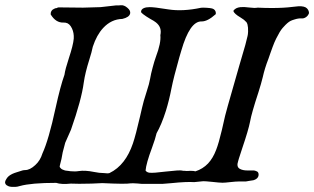

<svg xmlns="http://www.w3.org/2000/svg" viewBox="-28 -708 1224 748"><path d="M902.8 -90.8Q906.2 -102.5 916 -131.3Q939.9 -201.7 946.3 -234.4Q949.2 -251 957 -278.3Q964.4 -304.7 979 -349.1Q989.7 -382.8 995.6 -407.2Q1003.4 -442.4 1017.6 -478.5Q1023.4 -494.1 1025.9 -502.4Q1028.3 -510.3 1034.2 -525.4Q1041 -543.9 1047.9 -557.6Q1047.9 -557.6 1047.9 -557.6Q1062.5 -586.9 1072.3 -598.1Q1074.2 -600.6 1076.7 -603Q1092.3 -620.6 1104 -626.5Q1109.9 -629.4 1118.2 -631.8Q1134.8 -637.2 1145.5 -636.2Q1156.2 -635.3 1164.6 -641.6Q1172.4 -647 1175.8 -656.7Q1175.8 -667 1168 -675.3Q1159.2 -684.6 1134.8 -683.6Q1126 -683.1 1111.8 -681.2Q1077.6 -676.8 1031.2 -676.8Q1004.9 -676.8 975.6 -678.2Q964.8 -675.8 943.4 -678.7Q921.9 -681.6 908.7 -680.2Q889.2 -678.2 880.9 -665.5Q884.3 -654.3 908.7 -640.1Q923.3 -631.3 927.7 -625.5Q939.5 -619.1 938.5 -584.5Q938 -573.7 936.5 -567.9Q936.5 -567.9 927.7 -532.7L904.3 -452.6L859.4 -295.4Q846.7 -250 843.3 -231.9Q840.8 -219.7 836.4 -201.7Q824.2 -149.9 814 -124Q801.8 -91.8 782.7 -71.3Q762.2 -49.8 733.4 -40.5Q727.1 -42.5 714.4 -42.5Q706.5 -42.5 704.1 -42Q700.2 -41.5 691.4 -42.5Q691.4 -42.5 685.1 -42.5L681.6 -43.5Q671.4 -45.9 617.7 -39.6Q567.9 -33.2 553.7 -35.2Q543.9 -36.6 539.1 -43.5Q541.5 -71.8 564 -131.8Q577.6 -168.9 582 -189Q601.1 -222.2 618.2 -275.9Q631.3 -318.4 640.1 -364.3Q648.4 -406.2 670.4 -483.9Q675.8 -502.4 678.2 -510.3Q711.4 -626 757.3 -624.5Q780.3 -624 812.5 -652.8Q814 -661.6 809.1 -668Q805.2 -673.3 796.9 -675.3Q790.5 -676.8 776.9 -677.7Q761.2 -678.7 754.9 -677.7Q683.6 -662.6 627.9 -671.4Q627 -671.4 617.7 -672.9Q573.7 -680.2 555.2 -680.2Q541 -680.2 532.2 -676.3Q521 -671.4 521.5 -660.6Q527.3 -653.3 542.5 -643.6Q550.3 -638.7 557.6 -634.3Q572.3 -626.5 579.6 -620.6Q591.8 -610.8 595.9 -598.6Q600.1 -586.4 596.7 -570.8Q600.1 -541.5 579.1 -485.8Q573.2 -469.7 566.4 -443.8Q560.1 -420.9 556.9 -401.6Q553.7 -382.3 543.5 -351.6Q536.1 -328.6 532.2 -314.9Q525.9 -291.5 517.6 -254.4Q501 -182.1 489.7 -148.9Q475.6 -107.4 453.6 -79.1Q430.7 -49.3 398.4 -33.7Q392.1 -31.7 377 -33.7Q359.4 -33.7 338.4 -38.1Q302.7 -45.4 278.8 -41.5Q264.6 -39.1 245.6 -41Q242.2 -41.5 239.3 -42Q231 -42.5 227.1 -43.5Q225.1 -43.9 222.2 -44.9Q216.3 -46.9 213.9 -48.3Q210.9 -49.8 207.5 -53.7Q205.1 -56.6 204.6 -57.6Q204.1 -59.6 206.5 -68.8Q206.5 -68.8 211.4 -88.4L216.3 -114.7L226.1 -151.9L248.5 -202.6Q289.6 -319.8 298.3 -386.2Q303.7 -424.3 319.8 -475.1Q329.6 -505.9 333.5 -525.9Q348.6 -571.8 374 -599.1Q405.8 -633.3 448.7 -634.3Q475.6 -640.6 479 -655.3Q481.4 -666.5 468.8 -677.2Q455.1 -689.5 440.9 -687.5Q435.5 -686.5 424.3 -687Q424.3 -687 363.8 -680.2L295.4 -678.2L201.7 -679.2Q197.8 -679.2 195.3 -678.2Q193.8 -677.2 195.8 -677.2Q196.8 -677.2 196.8 -677.2Q196.8 -677.2 187.5 -675.8L182.1 -673.3Q168.9 -667.5 169.4 -651.9Q189.5 -618.7 219.7 -620.1Q224.1 -620.1 227.5 -619.6Q243.2 -617.2 252.4 -597.2Q260.7 -579.6 259.3 -557.6Q257.3 -532.7 240.2 -481Q226.1 -438.5 223.1 -416.5Q207.5 -373.5 188.5 -287.1Q161.6 -162.6 137.2 -109.9Q128.9 -82.5 109.4 -64.9Q88.4 -45.4 69.8 -45.4Q61 -45.4 46.9 -40Q39.6 -37.6 36.1 -36.6Q27.8 -34.2 19.5 -30.3Q10.7 -25.9 5.9 -21.7Q1 -17.6 -2.9 -11.2Q-8.3 -2.9 -8.3 2Q-8.3 5.9 -5.9 9.8Q-3.4 13.7 2.4 16.1Q3.9 17.1 5.4 17.6Q10.3 19.5 17.6 20Q20 20 25.9 20Q25.9 20 32.2 20Q38.6 20 49.8 16.6Q93.8 4.4 190.9 4.4Q211.4 11.2 248 7.3Q272.9 8.8 328.6 7.3Q359.4 6.3 370.6 5.4Q461.9 9.8 480.5 6.3Q486.8 5.4 506.8 6.8Q513.2 7.3 523.9 8.3Q564.5 8.3 605.5 8.3Q624.5 6.8 641.1 5.4Q697.8 -0.5 728.5 1.5L763.7 -2Q769 -2.4 797.9 0.5Q828.1 3.9 838.9 3.9Q848.1 3.9 868.7 1.5Q891.1 -1 902.3 -1H929.7Q933.1 -2 943.4 -3.4Q955.1 -4.9 959.5 -5.9Q966.8 -7.8 972.7 -12.7Q979.5 -19 979.5 -27.8Q979.5 -32.7 977.5 -36.1Q975.1 -40.5 965.8 -43Q962.9 -43.5 960.9 -43.9Q956.1 -44.4 941.4 -43.9Q938.5 -43.9 936 -43.9Q917.5 -43.9 906.2 -50.3Q892.1 -58.1 899.9 -80.6Q900.9 -84 902.8 -90.8Z"/></svg>

Font: IM FELL English
Style: Italic
Weight: 400
Italic angle: -18°
Designer: Igino Marini
Foundry: Igino Marini
Version: 3.00